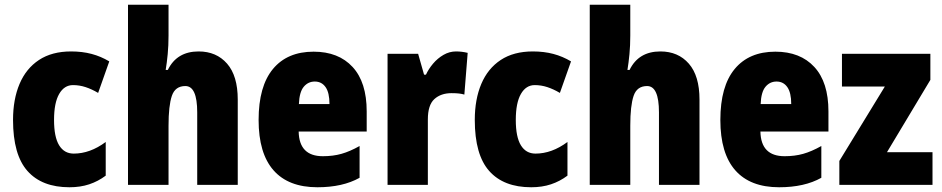

<svg xmlns="http://www.w3.org/2000/svg" viewBox="-20 -831 3973 810"><path d="M273 -41Q157 -41 96 -109.5Q35 -178 35 -325Q35 -412 62.5 -477Q90 -542 144.5 -578Q199 -614 280 -614Q327 -614 366.5 -603.5Q406 -593 441 -572L394 -439Q367 -455 341 -463.5Q315 -472 288 -472Q251 -472 229.5 -434.5Q208 -397 208 -325Q208 -253 229.5 -218Q251 -183 291 -183Q360 -183 426 -232V-90Q394 -66 356.5 -53.5Q319 -41 273 -41Z M691 -681Q691 -639 687.5 -602.5Q684 -566 679 -536H688Q726 -614 818 -614Q893 -614 938 -562.5Q983 -511 983 -411V-51H812V-357Q812 -468 762 -468Q719 -468 705 -426.5Q691 -385 691 -301V-51H520V-811H691Z M1303 -613Q1408 -613 1467.5 -548.5Q1527 -484 1527 -361V-276H1240Q1242 -172 1342 -172Q1385 -172 1420.5 -182Q1456 -192 1497 -215V-81Q1426 -41 1319 -41Q1197 -41 1134 -112.5Q1071 -184 1071 -325Q1071 -467 1131.5 -540Q1192 -613 1303 -613ZM1308 -487Q1280 -487 1261.5 -465Q1243 -443 1241 -392H1370Q1370 -440 1353.5 -463.5Q1337 -487 1308 -487Z M1904 -614Q1928 -614 1953 -608L1939 -432Q1929 -435 1916.5 -436.5Q1904 -438 1885 -438Q1840 -438 1812.5 -413Q1785 -388 1785 -327V-51H1615V-604H1744L1769 -516H1777Q1788 -540 1807 -562.5Q1826 -585 1851 -599.5Q1876 -614 1904 -614Z M2221 -41Q2105 -41 2044 -109.5Q1983 -178 1983 -325Q1983 -412 2010.5 -477Q2038 -542 2092.5 -578Q2147 -614 2228 -614Q2275 -614 2314.5 -603.5Q2354 -593 2389 -572L2342 -439Q2315 -455 2289 -463.5Q2263 -472 2236 -472Q2199 -472 2177.5 -434.5Q2156 -397 2156 -325Q2156 -253 2177.5 -218Q2199 -183 2239 -183Q2308 -183 2374 -232V-90Q2342 -66 2304.5 -53.5Q2267 -41 2221 -41Z M2639 -681Q2639 -639 2635.5 -602.5Q2632 -566 2627 -536H2636Q2674 -614 2766 -614Q2841 -614 2886 -562.5Q2931 -511 2931 -411V-51H2760V-357Q2760 -468 2710 -468Q2667 -468 2653 -426.5Q2639 -385 2639 -301V-51H2468V-811H2639Z M3251 -613Q3356 -613 3415.5 -548.5Q3475 -484 3475 -361V-276H3188Q3190 -172 3290 -172Q3333 -172 3368.5 -182Q3404 -192 3445 -215V-81Q3374 -41 3267 -41Q3145 -41 3082 -112.5Q3019 -184 3019 -325Q3019 -467 3079.5 -540Q3140 -613 3251 -613ZM3256 -487Q3228 -487 3209.5 -465Q3191 -443 3189 -392H3318Q3318 -440 3301.5 -463.5Q3285 -487 3256 -487Z M3914 -51H3521V-152L3713 -466H3532V-604H3905V-494L3722 -189H3914Z"/></svg>

Font: Noto Sans Tamil UI Condensed Black
Style: Regular
Weight: 900
Width: 3
Designer: Jelle Bosma - Monotype Design Team
Foundry: Monotype Imaging Inc.
Version: Version 2.004; ttfautohint (v1.8.4.7-5d5b)